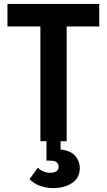

<svg xmlns="http://www.w3.org/2000/svg" viewBox="-20 -720 544 979"><path d="M186 -585H18V-700H486V-585H320V0H289V42Q343 49 365 76.5Q387 104 387 137Q387 186 348.5 212.5Q310 239 252 239Q216 239 183.5 227.5Q151 216 131 193L173 135Q199 161 237 161Q257 161 268 153Q279 145 279 129Q279 118 270 108.5Q261 99 233 99H217V0H186Z"/></svg>

Font: Tilda Sans Bold
Style: Regular
Weight: 700
Designer: ParaType Ltd
Foundry: ParaType Ltd
Version: Version 1.009